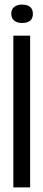

<svg xmlns="http://www.w3.org/2000/svg" viewBox="-20 -815 189 835"><path d="M38 0V-660H111V0ZM75 -715Q55 -715 42 -725.5Q29 -736 29 -755Q29 -775 42 -785Q55 -795 75 -795Q123 -795 123 -755Q123 -715 75 -715Z"/></svg>

Font: Bricolage Grotesque 96pt Condensed Light
Style: Regular
Weight: 300
Width: 3
Designer: Mathieu Triay
Foundry: Atelier Triay
Version: Version 1.001; ttfautohint (v1.8.4.7-5d5b);gftools[0.9.33.de